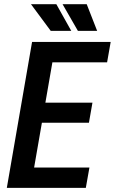

<svg xmlns="http://www.w3.org/2000/svg" viewBox="-20 -915 559 935"><path d="M415.5 -99.1 397.9 0H98.1L115.2 -99.1ZM252.4 -710.9 128.9 0H13.2L136.2 -710.9ZM430.2 -415 413.1 -317.4H153.3L169.9 -415ZM519 -710.9 501.5 -611.3H203.6L221.2 -710.9ZM327.1 -764.6 254.4 -894.5H130.9L227.1 -764.6ZM453.1 -764.6 402.3 -894.5H284.7L359.4 -764.6Z"/></svg>

Font: Roboto Condensed Medium
Style: Italic
Weight: 500
Italic angle: -12°
Designer: Christian Robertson
Foundry: Google
Version: Version 3.0; 2020